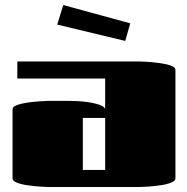

<svg xmlns="http://www.w3.org/2000/svg" viewBox="-20 -745 746 765"><path d="M49 -432V-500H539Q547 -500 569.5 -498.5Q592 -497 617.5 -493.5Q643 -490 661 -483.5Q679 -477 679 -466V-34Q679 -24 661 -17Q643 -10 617.5 -6.5Q592 -3 569.5 -1.5Q547 0 539 0H170Q162 0 139.5 -1.5Q117 -3 91.5 -6.5Q66 -10 48 -17Q30 -24 30 -34V-309Q30 -320 48 -326.5Q66 -333 91.5 -336.5Q117 -340 139.5 -341.5Q162 -343 170 -343H259Q270 -343 290.5 -342Q311 -341 334 -337.5Q357 -334 375 -328Q393 -322 398 -313Q399 -312 399 -309V-432ZM399 -275H310V-68H399ZM479 -582 208 -647 232 -725 499 -652Z"/></svg>

Font: Gajraj One
Style: Regular
Weight: 400
Designer: Saurabh Sharma
Foundry: Saurabh Sharma
Version: Version 1.000